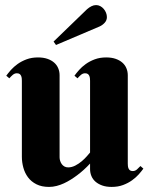

<svg xmlns="http://www.w3.org/2000/svg" viewBox="-20 -735 595 763"><path d="M487.8 -85Q487.8 -80.6 488.3 -75.4Q488.8 -70.3 490.7 -65.7Q492.7 -61 496.6 -58.1Q500.5 -55.2 507.8 -55.2Q517.1 -55.2 524.4 -61.8Q531.7 -68.4 538.1 -75.2L549.8 -64.9Q542.5 -54.7 531.5 -42.2Q520.5 -29.8 504.9 -18.6Q489.3 -7.3 469.2 0.2Q449.2 7.8 423.8 7.8Q402.3 7.8 386.5 2.2Q370.6 -3.4 359.6 -12.9Q348.6 -22.5 343.3 -35.4Q337.9 -48.3 337.9 -63V-85Q313.5 -58.6 286.6 -38.6Q274.9 -29.8 261.7 -21.5Q248.5 -13.2 234.4 -6.6Q220.2 0 205.1 3.9Q189.9 7.8 174.8 7.8Q145.5 7.8 124.8 -2.7Q104 -13.2 91.3 -30.3Q78.6 -47.4 72.8 -68.8Q66.9 -90.3 66.9 -111.8V-414.1Q66.9 -418.5 66.4 -423.6Q65.9 -428.7 64 -433.3Q62 -438 58.1 -440.9Q54.2 -443.8 46.9 -443.8Q38.1 -443.8 30.5 -437.3Q22.9 -430.7 17.1 -423.8L4.9 -434.1Q12.2 -444.3 23.2 -456.8Q34.2 -469.2 49.8 -480.5Q65.4 -491.7 85.7 -499.3Q106 -506.8 130.9 -506.8Q152.3 -506.8 168.5 -501.2Q184.6 -495.6 195.3 -486.1Q206.1 -476.6 211.4 -463.6Q216.8 -450.7 216.8 -436V-109.9Q216.8 -103 219 -95.9Q221.2 -88.9 225.3 -83Q229.5 -77.1 235.8 -73.5Q242.2 -69.8 251 -69.8Q265.1 -69.8 279.3 -77.1Q293.5 -84.5 305.2 -94.5Q316.9 -104.5 325.4 -114.3Q334 -124 337.9 -128.9V-414.1Q337.9 -418.5 337.4 -423.6Q336.9 -428.7 335 -433.3Q333 -438 329.1 -440.9Q325.2 -443.8 317.9 -443.8Q309.1 -443.8 301.5 -437.3Q293.9 -430.7 288.1 -423.8L275.9 -434.1Q283.2 -444.3 294.2 -456.8Q305.2 -469.2 320.8 -480.5Q336.4 -491.7 356.7 -499.3Q377 -506.8 401.9 -506.8Q423.3 -506.8 439.5 -501.2Q455.6 -495.6 466.3 -486.1Q477.1 -476.6 482.4 -463.6Q487.8 -450.7 487.8 -436ZM192.9 -569.8 325.7 -698.2Q334 -705.6 343.3 -710.2Q352.5 -714.8 361.8 -714.8Q370.6 -714.8 378.4 -710.7Q386.2 -706.5 392.1 -699.7Q397.9 -692.9 401.4 -684.3Q404.8 -675.8 404.8 -667Q404.8 -654.3 396.2 -644.8Q387.7 -635.3 376 -629.9L202.6 -556.2Z"/></svg>

Font: Berkshire Swash
Style: Regular
Weight: 700
Designer: Astigmatic (AOETI)
Foundry: Astigmatic (AOETI)
Version: Version 1.000